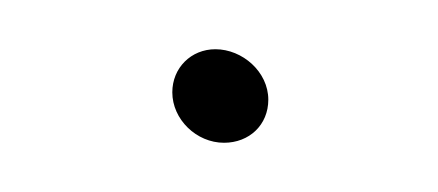

<svg xmlns="http://www.w3.org/2000/svg" viewBox="-20 -339 178 78"><path d="M50 -301.5C50 -290.5 59.8 -281 71 -281C81.3 -281 89 -288.3 89 -298.5C89 -309.8 78.5 -319 67.5 -319C57.6 -319 50 -311.4 50 -301.5Z"/></svg>

Font: HoneyBee
Style: Lit
Weight: 300
Foundry: Cannot Into Space Fonts
Version: Version 0.89